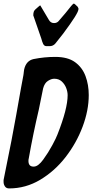

<svg xmlns="http://www.w3.org/2000/svg" viewBox="-65 -1048 516 1073"><path d="M212 -790H195Q182 -790 176 -803Q170 -816 166 -832L121 -962Q121 -976 124.5 -984.5Q128 -993 148 -1009Q158 -1018 160 -1018L208 -937Q218 -919 237 -919Q255 -919 265 -933L301 -975Q342 -1028 347 -1028Q350 -1028 355.5 -1023Q361 -1018 367 -1012V-1013Q370 -1009 371.5 -1005.5Q373 -1002 373.5 -1000Q374 -998 374 -997L373 -995Q373 -974 288 -860Q257 -820 244.5 -805Q232 -790 212 -790ZM-14 5Q-30 5 -37.5 -6.5Q-45 -18 -45 -31V-42L-1 -262Q26 -404 52 -554Q66 -627 66 -629Q66 -631 66.5 -633.5Q67 -636 67 -636.5Q67 -637 68 -645.5Q69 -654 69.5 -656.5Q70 -659 70 -660Q81 -709 123 -718Q183 -730 244 -730Q314 -730 354.5 -700.5Q395 -671 413 -622.5Q431 -574 431 -517Q431 -431 396.5 -339.5Q362 -248 301.5 -170Q241 -92 160 -43.5Q79 5 -14 5ZM124 -117Q148 -117 176.5 -156Q205 -195 227.5 -237Q250 -279 256 -296Q313 -440 313 -516Q313 -535 305 -556Q297 -577 280.5 -592.5Q264 -608 238 -608Q222 -608 203 -596Q184 -584 176 -554L152 -436Q120 -300 96 -164Q94 -157 94 -149Q94 -117 122 -117Z"/></svg>

Font: Bangerz
Style: Regular
Weight: 400
Designer: vernon adams
Foundry: Vernon Adams
Version: Version 2.10;February 7, 2025;FontCreator 13.0.0.2683 64-bit